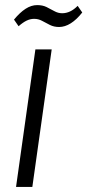

<svg xmlns="http://www.w3.org/2000/svg" viewBox="-20 -734 343 754"><path d="M183 -540 107 0H43L119 -540ZM35 -657Q58 -685 80.5 -699.5Q103 -714 126 -714Q147 -714 162.5 -706.5Q178 -699 193 -690.5Q208 -682 224 -682Q240 -682 255 -689Q270 -696 285 -711L303 -685Q281 -657 258 -642.5Q235 -628 212 -628Q192 -628 176 -636Q160 -644 145.5 -652Q131 -660 114 -660Q99 -660 84.5 -653Q70 -646 53 -631Z"/></svg>

Font: Pathway Extreme SemiCondensed ExtraLight
Style: Italic
Weight: 250
Width: 4
Italic angle: -8°
Version: Version 1.001;gftools[0.9.26]